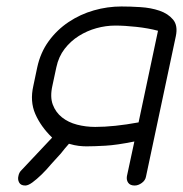

<svg xmlns="http://www.w3.org/2000/svg" viewBox="-20 -573 565 593"><path d="M95 -365Q105 -411 130.5 -446Q156 -481 192 -505Q228 -529 270 -541Q312 -553 355 -553Q382 -553 414 -551Q446 -549 472.5 -540Q499 -531 514.5 -512.5Q530 -494 523 -461L431 -28Q429 -16 418 -8Q407 0 396 0Q382 0 376 -8.5Q370 -17 372 -29L395 -136Q341 -125 305.5 -123Q270 -121 247 -121Q236 -121 223 -122.5Q210 -124 193 -129L180 -114L168 -99L138 -66Q123 -48 108 -33.5Q93 -19 80 -9.5Q67 0 58 0Q44 0 39 -9.5Q34 -19 37 -30Q39 -40 45 -46L141 -148Q106 -182 89 -221Q72 -260 83 -308ZM142 -309Q134 -274 143 -250Q152 -226 171.5 -210.5Q191 -195 218 -188Q245 -181 274 -181Q332 -181 408 -195L468 -478Q438 -486 401.5 -490Q365 -494 336 -494Q307 -494 278 -486Q249 -478 223.5 -462Q198 -446 179.5 -422Q161 -398 154 -365Z"/></svg>

Font: VDS
Style: Thin Italic
Weight: 100
Width: 0
Designer: artmaker
Foundry: artmaker
Version: Version 1.000 2012 initial release